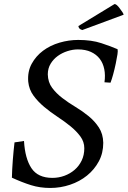

<svg xmlns="http://www.w3.org/2000/svg" viewBox="-20 -920 633 952"><path d="M240 -38Q168 -38 136 -86Q104 -134 99 -221L52 -214Q50 -195 47.5 -172.5Q45 -150 43.5 -126.5Q42 -103 40.5 -80Q39 -57 39 -39Q89 -16 133.5 -2Q178 12 229 12Q280 12 327.5 -4Q375 -20 411.5 -49.5Q448 -79 470 -120Q492 -161 492 -212Q491 -256 470.5 -287.5Q450 -319 419.5 -344Q389 -369 354 -390Q319 -411 289 -434Q259 -457 238.5 -484.5Q218 -512 217 -551Q217 -581 231 -604Q245 -627 266.5 -642.5Q288 -658 314.5 -666.5Q341 -675 366 -675Q404 -675 431 -662.5Q458 -650 474.5 -628.5Q491 -607 497 -577Q503 -547 498 -512L528 -510Q541 -544 554 -605Q560 -634 562.5 -651Q565 -668 563 -676Q531 -690 482.5 -706Q434 -722 368 -722Q321 -722 275 -708.5Q229 -695 193.5 -668.5Q158 -642 137 -603.5Q116 -565 120 -515Q124 -476 146 -446Q168 -416 199 -390Q230 -364 265 -341Q300 -318 329.5 -294Q359 -270 378.5 -243.5Q398 -217 398 -185Q398 -151 385 -124Q372 -97 350 -78Q328 -59 299.5 -48.5Q271 -38 240 -38ZM369 -791 548 -900Q558 -900 574 -878Q592 -855 593 -847L388 -771Q377 -774 372.5 -780.5Q368 -787 369 -791Z"/></svg>

Font: Lusitana
Style: Italic
Weight: 400
Italic angle: -12°
Designer: Ana Paula Megda
Foundry: Ana Paula Megda
Version: Version 1.000; ttfautohint (v1.1) -l 8 -r 50 -G 200 -x 14 -D